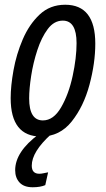

<svg xmlns="http://www.w3.org/2000/svg" viewBox="-20 -566 447 810"><path d="M153 10Q232 10 282.5 -53.5Q333 -117 357.5 -208.5Q382 -300 382 -382Q382 -546 255 -546Q191 -546 147 -504.5Q103 -463 76 -400Q49 -337 37 -270Q25 -203 25 -152Q25 10 153 10ZM161 -58Q103 -58 103 -151Q103 -191 111.5 -246Q120 -301 137.5 -354.5Q155 -408 181.5 -443.5Q208 -479 245 -479Q303 -479 303 -384Q303 -322 286.5 -245.5Q270 -169 238 -113.5Q206 -58 161 -58ZM118 224Q150 224 171 215L183 161Q172 163 163 165Q154 167 146 167Q114 167 114 133Q114 74 196 0H144Q44 74 44 152Q44 184 62.5 204Q81 224 118 224Z"/></svg>

Font: Noto Sans UI Condensed
Style: Italic
Weight: 400
Width: 3
Italic angle: -12°
Designer: Monotype Design Team
Foundry: Monotype Imaging Inc.
Version: Version 1.901